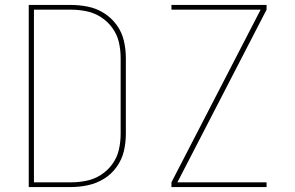

<svg xmlns="http://www.w3.org/2000/svg" viewBox="-20 -755 1192 775"><path d="M672 0H1056V-19H696L1056 -716V-735H672V-716H1032L672 -19ZM96 0H266Q301 0 335.5 -7.5Q370 -15 400 -33.5Q430 -52 451 -81.5Q472 -111 480 -145Q488 -179 488 -215V-521Q488 -556 480 -590.5Q472 -625 451 -654Q430 -683 400 -702Q370 -721 335.5 -728Q301 -735 266 -735H96ZM266 -19H117V-716H266Q298 -716 329.5 -709.5Q361 -703 388 -685.5Q415 -668 434 -641.5Q453 -615 460 -584Q467 -553 467 -521V-215Q467 -183 460 -151.5Q453 -120 434 -93.5Q415 -67 388 -49.5Q361 -32 329.5 -25.5Q298 -19 266 -19Z"/></svg>

Font: Iosevka Sparkle Thin
Style: Regular
Weight: 100
Designer: Belleve Invis
Foundry: Belleve Invis
Version: Version 4.5.0; ttfautohint (v1.8.3)